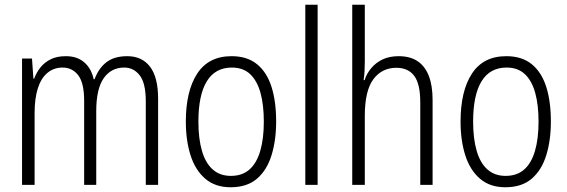

<svg xmlns="http://www.w3.org/2000/svg" viewBox="-20 -780 2393 810"><path d="M517 -543Q579 -543 613 -498.5Q647 -454 647 -363V0H595V-353Q595 -429 569.5 -462Q544 -495 504 -495Q449 -495 417.5 -450Q386 -405 386 -311V0H335V-355Q335 -430 310 -462.5Q285 -495 244 -495Q207 -495 180 -472.5Q153 -450 139.5 -407Q126 -364 126 -304V0H73V-533H115L121 -448H124Q134 -475 151 -496Q168 -517 194 -530Q220 -543 258 -543Q306 -543 336 -516.5Q366 -490 375 -446H379Q396 -492 429 -517.5Q462 -543 517 -543Z M1145 -267Q1145 -188 1125.5 -125Q1106 -62 1064 -26Q1022 10 953 10Q888 10 846 -26Q804 -62 784 -124.5Q764 -187 764 -267Q764 -396 812 -469.5Q860 -543 957 -543Q1023 -543 1064.5 -509Q1106 -475 1125.5 -413.5Q1145 -352 1145 -267ZM817 -267Q817 -195 832 -143.5Q847 -92 877.5 -65Q908 -38 954 -38Q1002 -38 1032.5 -65Q1063 -92 1078 -143.5Q1093 -195 1093 -267Q1093 -337 1079 -388Q1065 -439 1035.5 -467Q1006 -495 958 -495Q888 -495 852.5 -437Q817 -379 817 -267Z M1320 0H1268V-760H1320Z M1519 -522Q1519 -500 1518 -481Q1517 -462 1514 -442H1518Q1527 -470 1546.5 -493Q1566 -516 1594.5 -529.5Q1623 -543 1662 -543Q1710 -543 1741.5 -522Q1773 -501 1789 -460Q1805 -419 1805 -358V0H1753V-348Q1753 -426 1727.5 -460Q1702 -494 1652 -494Q1591 -494 1555 -445.5Q1519 -397 1519 -291V0H1466V-760H1519Z M2304 -267Q2304 -188 2284.5 -125Q2265 -62 2223 -26Q2181 10 2112 10Q2047 10 2005 -26Q1963 -62 1943 -124.5Q1923 -187 1923 -267Q1923 -396 1971 -469.5Q2019 -543 2116 -543Q2182 -543 2223.5 -509Q2265 -475 2284.5 -413.5Q2304 -352 2304 -267ZM1976 -267Q1976 -195 1991 -143.5Q2006 -92 2036.5 -65Q2067 -38 2113 -38Q2161 -38 2191.5 -65Q2222 -92 2237 -143.5Q2252 -195 2252 -267Q2252 -337 2238 -388Q2224 -439 2194.5 -467Q2165 -495 2117 -495Q2047 -495 2011.5 -437Q1976 -379 1976 -267Z"/></svg>

Font: Noto Sans Bengali Condensed Light
Style: Regular
Weight: 300
Width: 3
Designer: Jelle Bosma - Monotype Design Team
Foundry: Monotype Imaging Inc.
Version: Version 2.003